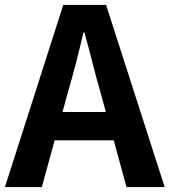

<svg xmlns="http://www.w3.org/2000/svg" viewBox="-24 -760 689 780"><path d="M198 -190H438L490 0H645L407 -740H233L-4 0H146ZM384 -386 406 -305H230L252 -386C275 -463 296 -547 315 -628H319C342 -548 361 -463 384 -386Z"/></svg>

Font: Bithumb Trading Sans Bold
Style: Bold
Weight: 700
Designer: Ham Hyungwon
Foundry: Bithumb
Version: Version 0.500;FEAKit 1.0